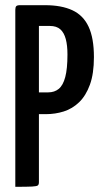

<svg xmlns="http://www.w3.org/2000/svg" viewBox="-20 -720 397 740"><path d="M68 -280Q52 -280 51 -285Q50 -290 50 -303V-681Q50 -683 50.5 -691.5Q51 -700 63 -700H154Q217 -700 259 -680.5Q301 -661 321.5 -617Q342 -573 342 -500Q342 -436 326.5 -393.5Q311 -351 285 -326Q259 -301 226 -290.5Q193 -280 156 -280ZM39 0V-682Q39 -692 42.5 -696Q46 -700 57 -700H112Q126 -700 128 -691Q130 -682 130 -682V-18Q130 -9 126 -5.5Q122 -2 103.5 -1Q85 0 39 0ZM129 -364H166Q190 -364 206.5 -377.5Q223 -391 231.5 -423Q240 -455 240 -510Q240 -545 233.5 -569.5Q227 -594 212.5 -607Q198 -620 172 -620H129Z"/></svg>

Font: Yanone Kaffeesatz ExtraLight Medium
Style: Regular
Weight: 500
Version: Version 2.003